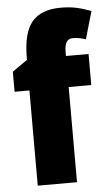

<svg xmlns="http://www.w3.org/2000/svg" viewBox="-54 -802 486 838"><g transform="rotate(-5 188.5 -382.5)"><path d="M348 -417H249V0H77V-417H12V-505L78 -551V-560Q78 -669 118 -717Q158 -765 244 -765Q281 -765 310 -759Q339 -753 377 -739L342 -618Q328 -623 313.5 -625.5Q299 -628 284 -628Q249 -628 249 -571V-553H348Z"/></g></svg>

Font: Noto Sans Bengali Condensed Black
Style: Regular
Weight: 900
Width: 3
Designer: Joana Ranito - Universal Thirst; Jelle Bosma - Monotype Design Team
Foundry: Universal Thirst ehf.
Version: Version 3.000; ttfautohint (v1.8.4.7-5d5b)